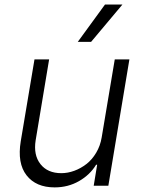

<svg xmlns="http://www.w3.org/2000/svg" viewBox="-20 -802 617 829"><path d="M419 -208.5 475.5 -545.5H538.7L447.8 0H384.6L399.5 -90.6H394.9Q368.3 -46.9 321 -19.9Q273.8 7.1 215.9 7.1Q135.3 7.1 94.6 -45.1Q54 -97.3 69.6 -192.1L128.9 -545.5H192.1L133.9 -196Q123.9 -132.5 154.7 -93.4Q185.4 -54.3 244.7 -54.3Q272.7 -54.3 300.8 -64.6Q328.8 -74.9 353.2 -93.8Q377.5 -112.6 395.2 -142.4Q413 -172.2 419 -208.5ZM315.7 -621.1 433.2 -782.3H508.5L373.2 -621.1Z"/></svg>

Font: Karasuma Gothic
Style: Light Italic
Weight: 300
Italic angle: 9.39998°
Designer: Rasmus Andersson / Ryoko Nishizuka
Foundry: rsms
Version: Version 1.00